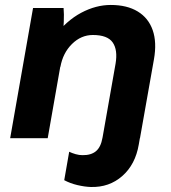

<svg xmlns="http://www.w3.org/2000/svg" viewBox="-20 -552 682 767"><path d="M112 -520H234Q236.2 -496.6 234.8 -464.4Q234.2 -446.8 231.4 -423L241 -400.6L170.6 0H20.6ZM422.4 -532.2Q487.2 -532.2 530.1 -506.2Q573 -480.2 590 -431.5Q607 -382.8 595 -315L539.2 0H389.2L441.6 -297.2Q451 -352.6 430.2 -382.4Q409.4 -412.2 351 -412.2Q304 -412.2 267.6 -376.3Q231.2 -340.4 221.2 -284.4L196 -405Q245.6 -469.8 304.4 -501Q363.2 -532.2 422.4 -532.2ZM236.6 167.8 256.4 54.2Q267.4 59.6 282 63.8Q296.6 68 309.4 67.8Q343.4 68.4 363.1 52.2Q382.8 36 389.4 -1.6L394.6 -29.4L544.6 -34.2L534.4 25.2Q520.8 105.2 468.6 151.1Q416.4 197 342.8 195Q318.2 194.2 289.3 187.4Q260.4 180.6 236.6 167.8Z"/></svg>

Font: Fixel Italic Variable Display Thin
Style: Italic
Weight: 100
Italic angle: -10°
Designer: AlfaBravo + MacPaw
Foundry: Kyrylo Tkachov, Marchela Mozhyna, Serhii Makarenko, Maria Weinstein, Zakhar Kryvoshyya
Version: Version 1.210;Glyphs 3.2 (3217)